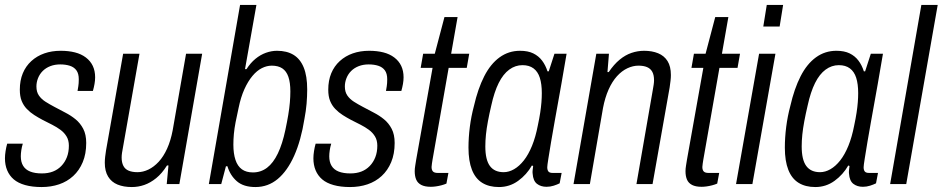

<svg xmlns="http://www.w3.org/2000/svg" viewBox="-21 -743 3805 775"><path d="M147 12Q109 12 80.5 4Q52 -4 34.5 -19Q17 -34 8 -55.5Q-1 -77 -1 -104Q-1 -117 1.5 -133Q4 -149 8 -163H71Q67 -150 65 -136.5Q63 -123 63 -112Q63 -89 72.5 -73.5Q82 -58 101 -50.5Q120 -43 148 -43Q173 -43 192.5 -50.5Q212 -58 226.5 -73Q241 -88 249 -108.5Q257 -129 257 -155Q257 -177 247.5 -192.5Q238 -208 223 -219Q208 -230 189.5 -239.5Q171 -249 151 -259Q134 -268 117.5 -278.5Q101 -289 87.5 -303Q74 -317 66.5 -335.5Q59 -354 59 -381Q59 -418 71 -447Q83 -476 105.5 -496.5Q128 -517 158 -527.5Q188 -538 224 -538Q256 -538 281.5 -531.5Q307 -525 325.5 -511Q344 -497 353.5 -477Q363 -457 363 -431Q363 -418 360.5 -404Q358 -390 354 -376H292Q296 -398 296.5 -407.5Q297 -417 297 -423Q297 -446 287.5 -459Q278 -472 261 -477.5Q244 -483 222 -483Q200 -483 182 -476Q164 -469 151.5 -456.5Q139 -444 132.5 -427.5Q126 -411 126 -394Q126 -372 136 -357.5Q146 -343 162.5 -332.5Q179 -322 198 -312Q220 -300 242.5 -288.5Q265 -277 284 -261.5Q303 -246 315 -223Q327 -200 327 -166Q327 -122 313 -88.5Q299 -55 274.5 -32.5Q250 -10 217.5 1Q185 12 147 12Z M511 12Q478 12 453.5 2Q429 -8 415.5 -30Q402 -52 402 -86Q402 -98 403.5 -110.5Q405 -123 407 -136L476 -526H542L475 -146Q473 -136 471.5 -126Q470 -116 470 -107Q470 -87 477 -73.5Q484 -60 498.5 -54Q513 -48 534 -48Q556 -48 578 -58.5Q600 -69 619.5 -90Q639 -111 653.5 -143Q668 -175 676 -217L730 -526H795L703 0H652L659 -75H653Q633 -43 609.5 -24Q586 -5 561.5 3.5Q537 12 511 12Z M1010 12Q962 12 935 -11.5Q908 -35 897 -72H891L872 0H822L948 -723H1014L968 -464H974Q990 -489 1010 -505.5Q1030 -522 1052.5 -530Q1075 -538 1097 -538Q1137 -538 1164 -521.5Q1191 -505 1205 -470.5Q1219 -436 1219 -382Q1219 -354 1216.5 -324.5Q1214 -295 1208 -264Q1194 -176 1166.5 -114.5Q1139 -53 1100 -20.5Q1061 12 1010 12ZM1000 -47Q1032 -47 1057 -66Q1082 -85 1100.5 -123.5Q1119 -162 1131 -219Q1138 -252 1142.5 -279Q1147 -306 1149 -329.5Q1151 -353 1151 -374Q1151 -410 1143 -433Q1135 -456 1118.5 -467Q1102 -478 1076 -478Q1056 -478 1036 -468Q1016 -458 998 -436.5Q980 -415 965.5 -383Q951 -351 942 -307Q935 -276 930 -250Q925 -224 923 -202Q921 -180 921 -159Q921 -123 929.5 -97.5Q938 -72 955.5 -59.5Q973 -47 1000 -47Z M1392 12Q1354 12 1325.5 4Q1297 -4 1279.5 -19Q1262 -34 1253 -55.5Q1244 -77 1244 -104Q1244 -117 1246.5 -133Q1249 -149 1253 -163H1316Q1312 -150 1310 -136.5Q1308 -123 1308 -112Q1308 -89 1317.5 -73.5Q1327 -58 1346 -50.5Q1365 -43 1393 -43Q1418 -43 1437.5 -50.5Q1457 -58 1471.5 -73Q1486 -88 1494 -108.5Q1502 -129 1502 -155Q1502 -177 1492.5 -192.5Q1483 -208 1468 -219Q1453 -230 1434.5 -239.5Q1416 -249 1396 -259Q1379 -268 1362.5 -278.5Q1346 -289 1332.5 -303Q1319 -317 1311.5 -335.5Q1304 -354 1304 -381Q1304 -418 1316 -447Q1328 -476 1350.5 -496.5Q1373 -517 1403 -527.5Q1433 -538 1469 -538Q1501 -538 1526.5 -531.5Q1552 -525 1570.5 -511Q1589 -497 1598.5 -477Q1608 -457 1608 -431Q1608 -418 1605.5 -404Q1603 -390 1599 -376H1537Q1541 -398 1541.5 -407.5Q1542 -417 1542 -423Q1542 -446 1532.5 -459Q1523 -472 1506 -477.5Q1489 -483 1467 -483Q1445 -483 1427 -476Q1409 -469 1396.5 -456.5Q1384 -444 1377.5 -427.5Q1371 -411 1371 -394Q1371 -372 1381 -357.5Q1391 -343 1407.5 -332.5Q1424 -322 1443 -312Q1465 -300 1487.5 -288.5Q1510 -277 1529 -261.5Q1548 -246 1560 -223Q1572 -200 1572 -166Q1572 -122 1558 -88.5Q1544 -55 1519.5 -32.5Q1495 -10 1462.5 1Q1430 12 1392 12Z M1718 11Q1694 11 1679.5 3.5Q1665 -4 1659 -18Q1653 -32 1653 -52Q1653 -62 1655 -74Q1657 -86 1659 -99L1725 -469H1677L1687 -526H1734L1773 -674H1826L1800 -526H1873L1863 -469H1790L1725 -99Q1724 -92 1722.5 -83Q1721 -74 1721 -69Q1721 -57 1726.5 -51Q1732 -45 1746 -45H1789L1781 -2Q1772 2 1760.5 5Q1749 8 1738 9.5Q1727 11 1718 11Z M1993 12Q1953 12 1925.5 -5Q1898 -22 1884 -57.5Q1870 -93 1870 -147Q1870 -188 1875.5 -231Q1881 -274 1892 -315Q1908 -385 1933.5 -435Q1959 -485 1995.5 -511.5Q2032 -538 2078 -538Q2110 -538 2131.5 -527.5Q2153 -517 2167 -498.5Q2181 -480 2189 -455H2194L2217 -526H2266L2245 -404Q2240 -377 2233 -337Q2226 -297 2218 -253.5Q2210 -210 2203.5 -170.5Q2197 -131 2192.5 -103Q2188 -75 2188 -68Q2188 -57 2192.5 -51Q2197 -45 2210 -45H2246L2238 -3Q2228 2 2214 6.5Q2200 11 2185 11Q2162 11 2146.5 -1Q2131 -13 2129 -42Q2128 -48 2129 -56Q2130 -64 2131 -73L2126 -75Q2105 -38 2070.5 -13Q2036 12 1993 12ZM2012 -48Q2033 -48 2054 -60Q2075 -72 2093.5 -95.5Q2112 -119 2126.5 -154.5Q2141 -190 2150 -237Q2156 -265 2159.5 -288Q2163 -311 2164.5 -330.5Q2166 -350 2166 -367Q2166 -404 2158 -429Q2150 -454 2132.5 -467Q2115 -480 2088 -480Q2059 -480 2034.5 -462Q2010 -444 1992 -408Q1974 -372 1962 -317Q1954 -283 1948.5 -253.5Q1943 -224 1940.5 -199.5Q1938 -175 1938 -152Q1938 -98 1956.5 -73Q1975 -48 2012 -48Z M2294 0 2386 -526H2437L2431 -452H2436Q2457 -483 2480 -502Q2503 -521 2528 -529.5Q2553 -538 2579 -538Q2611 -538 2635.5 -528Q2660 -518 2673.5 -496.5Q2687 -475 2687 -440Q2687 -429 2685.5 -416.5Q2684 -404 2682 -390L2613 0H2548L2614 -380Q2616 -391 2617.5 -401Q2619 -411 2619 -419Q2619 -440 2612 -453Q2605 -466 2591 -472Q2577 -478 2556 -478Q2534 -478 2511.5 -467.5Q2489 -457 2469.5 -435.5Q2450 -414 2435.5 -381.5Q2421 -349 2413 -307L2360 0Z M2811 11Q2787 11 2772.5 3.5Q2758 -4 2752 -18Q2746 -32 2746 -52Q2746 -62 2748 -74Q2750 -86 2752 -99L2818 -469H2770L2780 -526H2827L2866 -674H2919L2893 -526H2966L2956 -469H2883L2818 -99Q2817 -92 2815.5 -83Q2814 -74 2814 -69Q2814 -57 2819.5 -51Q2825 -45 2839 -45H2882L2874 -2Q2865 2 2853.5 5Q2842 8 2831 9.5Q2820 11 2811 11Z M3060 -636 3074 -723H3140L3126 -636ZM2950 0 3043 -526H3109L3016 0Z M3270 12Q3230 12 3202.5 -5Q3175 -22 3161 -57.5Q3147 -93 3147 -147Q3147 -188 3152.5 -231Q3158 -274 3169 -315Q3185 -385 3210.5 -435Q3236 -485 3272.5 -511.5Q3309 -538 3355 -538Q3387 -538 3408.5 -527.5Q3430 -517 3444 -498.5Q3458 -480 3466 -455H3471L3494 -526H3543L3522 -404Q3517 -377 3510 -337Q3503 -297 3495 -253.5Q3487 -210 3480.5 -170.5Q3474 -131 3469.5 -103Q3465 -75 3465 -68Q3465 -57 3469.5 -51Q3474 -45 3487 -45H3523L3515 -3Q3505 2 3491 6.5Q3477 11 3462 11Q3439 11 3423.5 -1Q3408 -13 3406 -42Q3405 -48 3406 -56Q3407 -64 3408 -73L3403 -75Q3382 -38 3347.5 -13Q3313 12 3270 12ZM3289 -48Q3310 -48 3331 -60Q3352 -72 3370.5 -95.5Q3389 -119 3403.5 -154.5Q3418 -190 3427 -237Q3433 -265 3436.5 -288Q3440 -311 3441.5 -330.5Q3443 -350 3443 -367Q3443 -404 3435 -429Q3427 -454 3409.5 -467Q3392 -480 3365 -480Q3336 -480 3311.5 -462Q3287 -444 3269 -408Q3251 -372 3239 -317Q3231 -283 3225.5 -253.5Q3220 -224 3217.5 -199.5Q3215 -175 3215 -152Q3215 -98 3233.5 -73Q3252 -48 3289 -48Z M3572 0 3698 -723H3764L3637 0Z"/></svg>

Font: Archivo Condensed Light
Style: Italic
Weight: 300
Width: 3
Italic angle: -10°
Designer: Hector Gatti
Foundry: Omnibus-Type
Version: Version 2.001